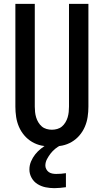

<svg xmlns="http://www.w3.org/2000/svg" viewBox="-20 -755 540 999"><path d="M250 8Q223 8 196.5 2.5Q170 -3 147 -16.5Q124 -30 106.5 -50.5Q89 -71 78.5 -95.5Q68 -120 64 -146.5Q60 -173 60 -200V-735H161V-200Q161 -186 162.5 -172Q164 -158 168 -144.5Q172 -131 179.5 -118.5Q187 -106 197.5 -97Q208 -88 222 -84Q236 -80 250 -80Q264 -80 278 -84Q292 -88 302.5 -97Q313 -106 320.5 -118.5Q328 -131 332 -144.5Q336 -158 337.5 -172Q339 -186 339 -200V-735H440V-200Q440 -173 436 -146.5Q432 -120 421.5 -95.5Q411 -71 393.5 -50.5Q376 -30 353 -16.5Q330 -3 303.5 2.5Q277 8 250 8ZM263 224Q240 224 217.5 219.5Q195 215 175.5 203Q156 191 144.5 170.5Q133 150 133 127Q133 105 141.5 85Q150 65 163 48.5Q176 32 193 18.5Q210 5 229 -6L233 -8H297V0Q281 8 267.5 19Q254 30 243.5 43.5Q233 57 224.5 73Q216 89 216 107Q216 116 221 125.5Q226 135 234 140.5Q242 146 252 148Q262 150 272 150Q285 150 298 149Q311 148 323 146V219Q308 221 293 222.5Q278 224 263 224Z"/></svg>

Font: Iosevka SS04 Semibold
Style: Regular
Weight: 600
Monospace: yes
Designer: Belleve Invis
Foundry: Belleve Invis
Version: Version 19.0.0; ttfautohint (v1.8.4)